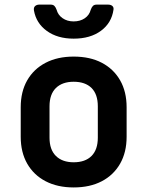

<svg xmlns="http://www.w3.org/2000/svg" viewBox="-20 -805 640 834"><path d="M300 9.2Q229.9 9.2 178.2 -17.7Q126.5 -44.6 98.2 -94.1Q70 -143.6 70 -210.8V-339.2Q70 -406.8 98.2 -456.1Q126.5 -505.4 178.2 -532.3Q229.9 -559.2 300 -559.2Q371.1 -559.2 422.3 -532.3Q473.5 -505.4 501.8 -456.1Q530 -406.8 530 -339.2V-210.8Q530 -143.6 501.8 -94.1Q473.5 -44.6 422.1 -17.7Q370.7 9.2 300 9.2ZM300 -100.1Q350.2 -100.1 377.6 -127.5Q404.9 -155 404.9 -206.7V-343.3Q404.9 -395.6 377.6 -422.8Q350.2 -449.9 300 -449.9Q250.8 -449.9 222.9 -422.8Q195.1 -395.6 195.1 -343.3V-206.7Q195.1 -155 222.9 -127.5Q250.8 -100.1 300 -100.1ZM300 -637.1Q229.9 -637.1 183.6 -670.5Q137.3 -703.9 127.5 -759.3Q125.4 -772.1 132.3 -778.5Q139.3 -785 151.1 -785H199.6Q210.9 -785 216.5 -779.1Q222.1 -773.2 225.9 -762.5Q232 -739.7 252 -725.9Q272 -712 299.6 -712Q328.1 -712 348.1 -725.6Q368 -739.1 374.1 -762.5Q377.9 -773.2 383.5 -779.1Q389.1 -785 400.4 -785H448.9Q461.3 -785 468 -779.1Q474.6 -773.2 473 -763.1Q464.9 -705.5 418.6 -671.3Q372.3 -637.1 300 -637.1Z"/></svg>

Font: Pitagon Sans Mono
Style: Regular
Weight: 400
Monospace: yes
Designer: Travis Tran
Foundry: Pitagon
Version: Version 1.001;gftools[0.9.26]